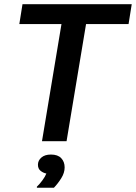

<svg xmlns="http://www.w3.org/2000/svg" viewBox="-20 -670 645 911"><path d="M179.2 0 271.7 -555.8H71.7L86.7 -650H605L590 -555.8H388.3L295.8 0ZM155 220.8V215.8Q167.5 204.2 180.8 186.2Q194.2 168.3 200 153.3Q185.8 150.8 172.9 140.8Q160 130.8 160 111.7Q160 91.7 176.3 77.5Q192.5 63.3 221.7 63.3Q254.2 63.3 270.4 80.4Q286.7 97.5 286.7 124.2Q286.7 150 270.8 175.4Q255 200.8 235.8 220.8Z"/></svg>

Font: Familjen Grotesk Medium
Style: Italic
Weight: 500
Italic angle: -9.46201°
Designer: Anders Wikstroem, Jonas Baeckman, Matilda Gysing, Kristian Moeller
Foundry: Familjen STHLM AB
Version: Version 2.002; ttfautohint (v1.8.4.7-5d5b)